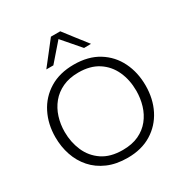

<svg xmlns="http://www.w3.org/2000/svg" viewBox="-217 -1134 1253 1311"><g transform="rotate(-30 409.0 -478.5)"><path d="M412.5 10.5Q323 10.5 255.8 -18.8Q188.5 -48 143.5 -99Q98.5 -150 76 -216.5Q53.5 -283 53.5 -357.5Q53.5 -461 95.8 -544.5Q138 -628 217.8 -676.8Q297.5 -725.5 409.5 -725.5Q523.5 -725.5 602.8 -676.2Q682 -627 723 -543.5Q764 -460 764 -357.5Q764 -252.5 721.8 -169.2Q679.5 -86 600.8 -37.8Q522 10.5 412.5 10.5ZM410 -52.5Q483.5 -52.5 536.5 -77.5Q589.5 -102.5 623.8 -145.5Q658 -188.5 674.5 -243.2Q691 -298 691 -357.5Q691 -443 659.5 -512.2Q628 -581.5 565.5 -622.2Q503 -663 410 -663Q338 -663 284.8 -638.2Q231.5 -613.5 196.2 -570.5Q161 -527.5 143.8 -472.8Q126.5 -418 126.5 -357.5Q126.5 -277 156.8 -207.2Q187 -137.5 249.8 -95Q312.5 -52.5 410 -52.5ZM528 -788.5Q497.5 -824 467.5 -858.5Q437.5 -893 407 -928.5Q376.5 -893.5 347 -859.5Q317.5 -825 287 -790.5H231.5Q266 -834.5 300.8 -879Q335.5 -923.5 370.5 -968.5H444Q478.5 -923.5 513.2 -878.8Q548 -834 583 -789.5Z"/></g></svg>

Font: Heraclito Light
Style: Regular
Weight: 300
Designer: Kostas Bartsokas (font) & Cristiano Sobral (main changes)
Foundry: Kostas Bartsokas (font) & Cristiano Sobral (main changes)
Version: Version 1.00;July 8, 2020;FontCreator 13.0.0.2655 64-bit